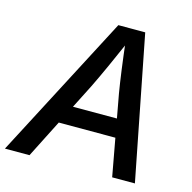

<svg xmlns="http://www.w3.org/2000/svg" viewBox="-128 -834 940 940"><g transform="rotate(15 341.5 -364.0)"><path d="M-22 0 357.9 -727.5H494.1L636.7 0H521.5L447.3 -405.3Q439.5 -451.2 430.2 -519.3Q420.9 -587.4 410.2 -681.2H433.6Q394 -590.8 363.3 -522.9Q332.5 -455.1 308.1 -405.3L102.5 0ZM150.9 -191.4 166 -284.2H542.5L527.3 -191.4Z"/></g></svg>

Font: Inter 16pt Medium
Style: Italic
Weight: 500
Italic angle: -9.3988°
Version: Version 4.001;git-66647c0bb